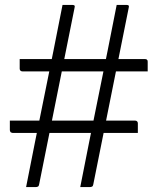

<svg xmlns="http://www.w3.org/2000/svg" viewBox="-20 -740 640 780"><path d="M234 -720Q244 -720 254 -720Q264 -720 274 -720Q279 -720 282 -718Q285 -716 283 -709Q265 -619 247 -529.5Q229 -440 211 -350Q193 -260 175 -170.5Q157 -81 139 9Q138 16 134 18Q130 20 125 20Q115 20 105.5 20Q96 20 86 20Q104 -72 122.5 -164.5Q141 -257 160 -350Q179 -443 197.5 -535.5Q216 -628 234 -720ZM454 -720Q461 -720 467.5 -720Q474 -720 481 -720Q488 -720 494 -720Q499 -720 502 -718Q505 -716 503 -709Q485 -619 467 -529.5Q449 -440 431 -350Q413 -260 395 -170.5Q377 -81 359 9Q358 16 354 18Q350 20 345 20Q339 20 332.5 20Q326 20 319.5 20Q313 20 306 20Q324 -72 342.5 -164.5Q361 -257 380 -350Q399 -443 417.5 -535.5Q436 -628 454 -720ZM580 -450H71Q66 -450 63 -453Q60 -456 60 -461Q60 -465 60 -469Q60 -473 60 -476.5Q60 -480 60 -484Q60 -488 60 -492Q60 -496 60 -500H569Q571 -500 573.5 -499.5Q576 -499 577 -497Q579 -496 579.5 -493.5Q580 -491 580 -489Q580 -485 580 -481Q580 -477 580 -473.5Q580 -470 580 -466Q580 -462 580 -458Q580 -454 580 -450ZM20 -250H529Q534 -250 537 -247Q540 -244 540 -239Q540 -235 540 -231Q540 -227 540 -223.5Q540 -220 540 -216Q540 -212 540 -208Q540 -204 540 -200H31Q29 -200 27 -201Q25 -202 23 -203Q22 -205 21 -207Q20 -209 20 -211Q20 -215 20 -219Q20 -223 20 -227Q20 -231 20 -234.5Q20 -238 20 -242Q20 -246 20 -250Z"/></svg>

Font: Recursive Monospace Light
Style: Regular
Weight: 300
Version: Version 1.047